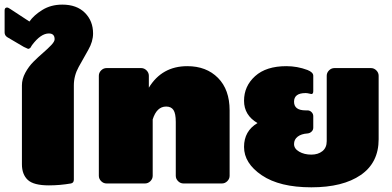

<svg xmlns="http://www.w3.org/2000/svg" viewBox="-20 -795 1698 832"><path d="M0 -654.2V-750Q0 -761.7 10 -762.5Q15.8 -762.5 25 -755.8L107.5 -701.7Q126.7 -729.2 163.8 -752.1Q200.8 -775 250 -775Q312.5 -775 347.9 -739.6Q383.3 -704.2 383.3 -650Q383.3 -615 362.5 -578.8Q341.7 -542.5 320.8 -504.6Q300 -466.7 300 -425V-16.7Q300 -2.5 287.5 0Q239.2 8.3 191.7 8.3Q125.8 8.3 100.4 -15.4Q75 -39.2 75 -83.3V-425Q75 -452.5 89.6 -479.6Q104.2 -506.7 125 -527.5Q145.8 -548.3 166.7 -566.2Q187.5 -584.2 202.1 -599.6Q216.7 -615 216.7 -625Q216.7 -650 191.7 -650Q156.7 -650 119.2 -600Q118.3 -599.2 116.2 -595.4Q114.2 -591.7 112.9 -589.6Q111.7 -587.5 108.3 -585.4Q105 -583.3 101.7 -583.3L83.3 -591.7L12.5 -633.3Q0 -640.8 0 -654.2Z M408.3 -33.3V-466.7Q408.3 -480 418.3 -490Q428.3 -500 441.7 -500H591.7Q605 -500 615 -490Q625 -480 625 -466.7V-415Q681.7 -508.3 791.7 -508.3Q874.2 -508.3 924.6 -457.5Q975 -406.7 975 -316.7V-33.3Q975 -20 965 -10Q955 0 941.7 0H775Q761.7 0 751.7 -10Q741.7 -20 741.7 -33.3V-266.7Q741.7 -303.3 731.7 -318.3Q721.7 -333.3 700 -333.3Q659.2 -333.3 641.7 -277.5V-33.3Q641.7 -20 631.7 -10Q621.7 0 608.3 0H441.7Q428.3 0 418.3 -10Q408.3 -20 408.3 -33.3Z M1037.5 -158.3Q1037.5 -227.5 1095.8 -261.7Q1037.5 -295.8 1037.5 -358.3Q1037.5 -421.7 1085.4 -465Q1133.3 -508.3 1220.8 -508.3Q1268.3 -508.3 1312.5 -491.7Q1337.5 -481.7 1337.5 -466.7V-400Q1337.5 -387.5 1329.2 -387.5Q1327.5 -387.5 1319.6 -389.6Q1311.7 -391.7 1304.2 -391.7Q1254.2 -391.7 1254.2 -354.2Q1254.2 -316.7 1304.2 -316.7H1312.5Q1322.5 -316.7 1330 -309.2Q1337.5 -301.7 1337.5 -291.7V-241.7Q1337.5 -231.7 1330 -224.6Q1322.5 -217.5 1312.5 -216.7Q1285.8 -215 1270 -202.9Q1254.2 -190.8 1254.2 -170.8Q1254.2 -150.8 1276.2 -137.9Q1298.3 -125 1329.2 -125Q1358.3 -125 1377.1 -140Q1395.8 -155 1395.8 -183.3V-466.7Q1395.8 -480 1405.8 -490Q1415.8 -500 1429.2 -500H1587.5Q1600.8 -500 1610.8 -490Q1620.8 -480 1620.8 -466.7V-191.7Q1620.8 -90 1543.3 -36.7Q1465.8 16.7 1329.2 16.7Q1191.7 16.7 1114.6 -35.4Q1037.5 -87.5 1037.5 -158.3Z"/></svg>

Font: BoonTook Mon
Style: Regular
Weight: 400
Designer: Sungsit Sawaiwan
Foundry: FontUni
Version: Version 3.0